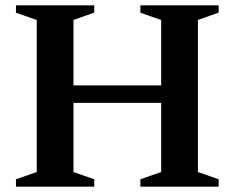

<svg xmlns="http://www.w3.org/2000/svg" viewBox="-20 -696 875 716"><path d="M254 -54.5 331.5 -27.5V0H39.5V-27.5L117 -54.5V-621.5L39.5 -648.5V-676H331.5V-649L254 -621.5ZM718 -54.5 795.5 -27.5V0H503.5V-27.5L581 -54.5V-621.5L503.5 -648.5V-676H795.5V-649L718 -621.5ZM177 -312.5V-377.5H658V-312.5Z"/></svg>

Font: Newsreader 16pt 16pt SemiBold
Style: Regular
Weight: 600
Version: Version 1.003